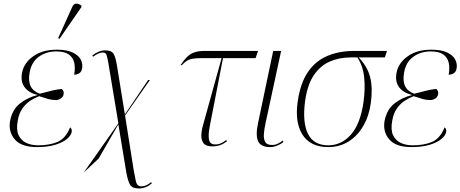

<svg xmlns="http://www.w3.org/2000/svg" viewBox="-20 -825 2613 1090"><path d="M190 10Q101 10 64 -33.5Q27 -77 37 -137Q49 -202 92 -236.5Q135 -271 192 -285V-286Q142 -299 119 -331Q96 -363 105 -411Q115 -467 168 -505Q221 -543 303 -543Q359 -543 392.5 -527Q426 -511 438.5 -486.5Q451 -462 446 -436Q443 -418 430.5 -409.5Q418 -401 401 -401Q408 -439 401.5 -468.5Q395 -498 371 -515.5Q347 -533 299 -533Q242 -533 200 -502.5Q158 -472 148 -412Q131 -319 206 -293Q248 -304 277 -311Q306 -318 331 -320Q338 -313 340.5 -306Q343 -299 341 -289Q338 -274 324.5 -265.5Q311 -257 298 -257Q275 -257 255 -262.5Q235 -268 202 -279Q176 -269 151 -252.5Q126 -236 107 -209Q88 -182 81 -141Q71 -90 85 -59Q99 -28 128.5 -14Q158 0 197 0Q260 0 306 -19Q352 -38 378 -102Q390 -93 387 -76Q384 -57 361 -37Q338 -17 295 -3.5Q252 10 190 10ZM318 -605 310 -608 389 -783Q398 -805 413.5 -804.5Q429 -804 443 -792L441 -783Z M455 155 652 -125 596 -462Q589 -503 584 -515Q579 -527 563 -527Q553 -527 540.5 -522Q528 -517 508 -503L504 -510Q541 -539 578 -539Q614 -539 625.5 -518.5Q637 -498 645 -447L688 -181L711 -221L688 -180L689 -175L821 -371H831L690 -169L739 141Q746 180 750.5 200Q755 220 762.5 226.5Q770 233 784 233Q794 233 807.5 228Q821 223 838 209L842 216Q808 245 768 245Q732 245 719 224.5Q706 204 697 153L652 -119L540 75Z M1186 6Q1149 6 1135.5 -12Q1122 -30 1123 -58Q1124 -86 1133 -116L1238 -495H1124Q1091 -495 1072 -491.5Q1053 -488 1039.5 -479Q1026 -470 1011 -454L1006 -457Q1023 -482 1039.5 -499.5Q1056 -517 1080 -526.5Q1104 -536 1145 -536H1445L1431 -495H1246L1170 -104Q1161 -55 1167 -30Q1173 -5 1202 -5Q1221 -5 1236.5 -12.5Q1252 -20 1264 -30L1269 -23Q1249 -8 1229.5 -1Q1210 6 1186 6Z M1514 10Q1461 10 1445.5 -23Q1430 -56 1445 -126L1531 -536H1576L1488 -128Q1480 -92 1478 -63.5Q1476 -35 1486 -18.5Q1496 -2 1524 -2Q1542 -2 1556.5 -9Q1571 -16 1586 -27L1589 -19Q1575 -7 1554 1.5Q1533 10 1514 10Z M1843 10Q1743 10 1698 -59.5Q1653 -129 1670 -248Q1685 -353 1728 -416Q1771 -479 1838.5 -507.5Q1906 -536 1993 -536H2177L2165 -499H2016Q2066 -448 2081.5 -386Q2097 -324 2085 -239Q2075 -166 2042 -109.5Q2009 -53 1958.5 -21.5Q1908 10 1843 10ZM1844 0Q1918 0 1972 -60.5Q2026 -121 2044 -248Q2054 -321 2047.5 -385.5Q2041 -450 2009 -499H1971Q1906 -499 1852 -475.5Q1798 -452 1761.5 -398Q1725 -344 1712 -251Q1696 -130 1728.5 -65Q1761 0 1844 0Z M2316 10Q2227 10 2190 -33.5Q2153 -77 2163 -137Q2175 -202 2218 -236.5Q2261 -271 2318 -285V-286Q2268 -299 2245 -331Q2222 -363 2231 -411Q2241 -467 2294 -505Q2347 -543 2429 -543Q2485 -543 2518.5 -527Q2552 -511 2564.5 -486.5Q2577 -462 2572 -436Q2569 -418 2556.5 -409.5Q2544 -401 2527 -401Q2534 -439 2527.5 -468.5Q2521 -498 2497 -515.5Q2473 -533 2425 -533Q2368 -533 2326 -502.5Q2284 -472 2274 -412Q2257 -319 2332 -293Q2374 -304 2403 -311Q2432 -318 2457 -320Q2464 -313 2466.5 -306Q2469 -299 2467 -289Q2464 -274 2450.5 -265.5Q2437 -257 2424 -257Q2401 -257 2381 -262.5Q2361 -268 2328 -279Q2302 -269 2277 -252.5Q2252 -236 2233 -209Q2214 -182 2207 -141Q2197 -90 2211 -59Q2225 -28 2254.5 -14Q2284 0 2323 0Q2386 0 2432 -19Q2478 -38 2504 -102Q2516 -93 2513 -76Q2510 -57 2487 -37Q2464 -17 2421 -3.5Q2378 10 2316 10Z"/></svg>

Font: Noto Serif Display ExtraLight
Style: Italic
Weight: 200
Italic angle: -12°
Designer: Monotype Design Team
Foundry: Monotype Imaging Inc.
Version: Version 2.009